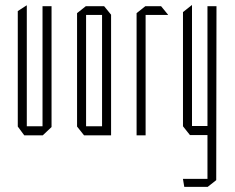

<svg xmlns="http://www.w3.org/2000/svg" viewBox="-20 -525 910 745"><path d="M145 0V-501H180V-32L146 0ZM74 0 49 -34V-35H145V0ZM49 -35V-482L83 -504H84V-35Z M314 -467V-501H384L411 -468V-467ZM306 0 279 -34V-35H376V0ZM279 -35V-474L313 -501H314V-35ZM376 0V-467H411V0Z M510 0V-474L544 -501H545V0ZM545 -467V-501H605L632 -468V-467Z M785 200V-501H820L819 174L786 200ZM695 200 690 170V169H785V200ZM717 -1 690 -35V-36H785V-1ZM690 -36V-478L724 -505H725V-36Z"/></svg>

Font: Foldit ExtraLight
Style: Regular
Weight: 250
Version: Version 1.003